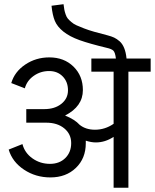

<svg xmlns="http://www.w3.org/2000/svg" viewBox="-20 -886 731 906"><path d="M516.1 0V-240.2Q476.1 -213.9 432.1 -213.9Q410.6 -213.9 384.8 -222.2V-210Q384.8 -138.7 338.1 -93.8Q291.5 -48.8 217.8 -48.8Q148.4 -48.8 93.3 -85.4Q38.1 -122.1 21 -180.2L85.9 -206.1Q96.7 -164.6 133.1 -138.7Q169.4 -112.8 215.8 -112.8Q260.3 -112.8 288.1 -140.1Q315.9 -167.5 315.9 -210.9Q315.9 -253.4 283.2 -280.3Q250.5 -307.1 198.2 -307.1H104V-371.1H189Q238.3 -371.1 269.5 -396Q300.8 -420.9 300.8 -460Q300.8 -500 275.9 -525.4Q251 -550.8 211.9 -550.8Q171.4 -550.8 139.2 -528.1Q106.9 -505.4 97.2 -469.2L33.2 -494.1Q48.8 -547.4 99.1 -581.3Q149.4 -615.2 212.9 -615.2Q282.2 -615.2 326.7 -571.8Q371.1 -528.3 371.1 -460.9Q371.1 -383.8 287.1 -340.8Q333 -322.3 356 -296.9Q384.8 -273.9 428.2 -273.9Q475.6 -273.9 516.1 -301.8V-547.9H411.1V-609.9H526.9Q523.4 -638.7 514.9 -647Q506.3 -655.3 483.9 -660.2Q402.8 -679.7 355.7 -696.5Q308.6 -713.4 279.3 -736.8Q250 -760.3 238.8 -787.4Q227.5 -814.5 223.1 -858.9L279.8 -866.2Q281.7 -849.1 283.7 -839.6Q285.6 -830.1 289.8 -817.9Q293.9 -805.7 299.8 -798.6Q305.7 -791.5 316.4 -782.2Q327.1 -772.9 341.1 -766.6Q355 -760.3 376.5 -752Q397.9 -743.7 424.6 -736.1Q451.2 -728.5 487.8 -719.2Q506.3 -714.4 518.8 -708.5Q531.2 -702.6 544.4 -691.2Q557.6 -679.7 565.9 -659.4Q574.2 -639.2 577.1 -609.9H690.9V-547.9H585.9V0Z"/></svg>

Font: LT Superior
Style: Regular
Weight: 400
Designer: Daniel Lyons
Foundry: LyonsType
Version: Version 1.000